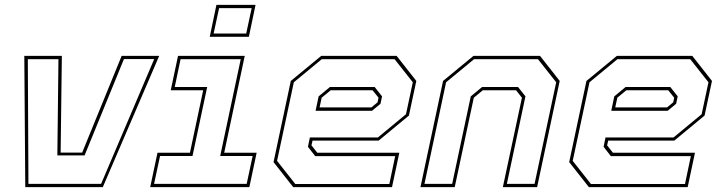

<svg xmlns="http://www.w3.org/2000/svg" viewBox="-20 -770 2969 790"><path d="M84 0 80 -540H234.5L229.5 -142H318L480.5 -540H635L403 0ZM97 -13.5H396L614.5 -527H490L328 -130.5H216L220.5 -526.5H94.5Z M843 -618.5 870.5 -750H1031.5L1004 -618.5ZM859 -632H993L1015.5 -736.5H881.5ZM598 0 628 -141.5H761.5L816 -398.5H682.5L712.5 -540H987L902.5 -141.5H1036L1006 0ZM614 -13.5H995L1019.5 -128H886L970.5 -526.5H723L699 -412H832.5L772 -128H638.5Z M1612 -540 1693 -437 1662.5 -294.5 1538 -191.5H1266L1261.5 -172L1285.5 -141.5H1623L1593 0H1186.5L1105.5 -103L1176.5 -437L1301.5 -540ZM1521.5 -412 1552 -373.5 1545.5 -343 1510.5 -314H1278.5L1291 -373.5L1337.5 -412ZM1603.5 -526.5H1304L1189 -431.5L1120 -108L1195 -13H1582L1606 -127.5H1277L1247 -166L1255 -204.5H1535L1650.5 -300L1678.5 -431.5ZM1513 -398.5H1340.5L1303.5 -368L1295 -328H1508L1533.5 -349L1537.5 -368Z M1710 0 1803 -437 1928 -540H2202L2283 -437L2190 0H2049L2127.5 -368L2103.5 -398.5H1966.5L1929.5 -368L1851 0ZM1726.5 -13.5H1840.5L1917 -373.5L1963.5 -412H2111.5L2142 -373.5L2065.5 -13.5H2179.5L2268.5 -431.5L2193.5 -526.5H1930.5L1815.5 -431.5Z M2828.5 -540 2909.5 -437 2879 -294.5 2754.5 -191.5H2482.5L2478 -172L2502 -141.5H2839.5L2809.5 0H2403L2322 -103L2393 -437L2518 -540ZM2738 -412 2768.5 -373.5 2762 -343 2727 -314H2495L2507.5 -373.5L2554 -412ZM2820 -526.5H2520.5L2405.5 -431.5L2336.5 -108L2411.5 -13H2798.5L2822.5 -127.5H2493.5L2463.5 -166L2471.5 -204.5H2751.5L2867 -300L2895 -431.5ZM2729.5 -398.5H2557L2520 -368L2511.5 -328H2724.5L2750 -349L2754 -368Z"/></svg>

Font: Tourney Thin Thin
Style: Italic
Weight: 250
Italic angle: -12°
Version: Version 1.015